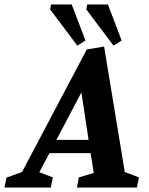

<svg xmlns="http://www.w3.org/2000/svg" viewBox="-82 -834 662 854"><path d="M-62 0 -53 -44 16 -69 304 -614 381 -627 473 -69 536 -45 527 0H260L269 -45L335 -65L321 -153H138L93 -68L153 -45L144 0ZM169 -212H312L280 -423ZM423 -631 302 -792 306 -814H398L459 -654ZM262 -631 141 -792 145 -814H237L298 -654Z"/></svg>

Font: Manuale
Style: Bold Italic
Weight: 700
Italic angle: -11°
Version: Version 1.002